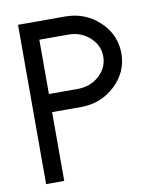

<svg xmlns="http://www.w3.org/2000/svg" viewBox="-76 -705 634 765"><g transform="rotate(-10 241.5 -322.5)"><path d="M239.3 -351.6Q290 -351.6 325.7 -383.8Q361.3 -416 361.3 -461.4Q361.3 -506.8 325.7 -539.1Q290 -571.3 239.3 -571.3H122.1V-351.6ZM122.1 0H48.8V-644.5H239.3Q320.3 -644.5 377.4 -590.8Q434.6 -537.1 434.6 -461.4Q434.6 -385.7 377.4 -332Q320.3 -278.3 239.3 -278.3H122.1Z"/></g></svg>

Font: Catrinity
Style: Regular
Weight: 400
Designer: Alexander Lange
Foundry: High-Logic / Made with FontCreator
Version: Version 2.090;May 20, 2024;FontCreator 15.0.0.2974 64-bit